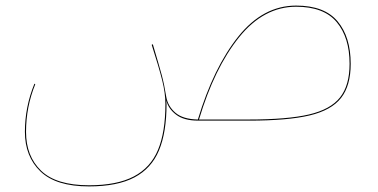

<svg xmlns="http://www.w3.org/2000/svg" viewBox="-20 -431 1352 686"><path d="M1233 -203Q1233 -125 1198.5 -81Q1164 -37 1086 -18.5Q1008 0 869 0H688Q637 0 609 -21.5Q581 -43 574 -73L575 -59Q575 42 548 106.5Q521 171 460 203Q399 235 298 235Q180 235 124.5 181.5Q69 128 69 40Q69 -49 103 -132L106 -130Q73 -49 73 40Q73 127 127 179Q181 231 298 231Q398 231 458 199.5Q518 168 544.5 104.5Q571 41 571 -59Q571 -98 559.5 -144Q548 -190 522 -271L526 -273Q549 -196 558 -162.5Q567 -129 574 -85Q580 -51 607 -28Q634 -5 687 -4Q743 -190 831.5 -300.5Q920 -411 1038 -411Q1139 -411 1186 -355Q1233 -299 1233 -203ZM1229 -203Q1229 -297 1183 -352Q1137 -407 1038 -407Q922 -407 834 -297.5Q746 -188 691 -4H869Q1007 -4 1084 -22Q1161 -40 1195 -83Q1229 -126 1229 -203Z"/></svg>

Font: FiraGO Four
Style: Regular
Weight: 100
Designer: bBox Type
Foundry: bBox Type GmbH
Version: Version 1.001